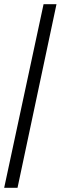

<svg xmlns="http://www.w3.org/2000/svg" viewBox="-20 -780 291 921"><path d="M0 121 189 -760H251L64 121Z"/></svg>

Font: Noto Serif Khmer Condensed
Style: Bold
Weight: 700
Width: 3
Designer: Danh Hong and the Monotype Design Team
Foundry: Monotype Imaging Inc.
Version: Version 2.004; ttfautohint (v1.8.4.7-5d5b)